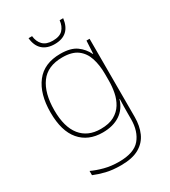

<svg xmlns="http://www.w3.org/2000/svg" viewBox="-228 -827 1039 1176"><g transform="rotate(-30 291.5 -239.0)"><path d="M290 -538Q363 -538 402.5 -509.5Q442 -481 463 -437H465L470 -528H492V25Q492 88 470.5 136.5Q449 185 401 212.5Q353 240 273 240Q212 240 167.5 229Q123 218 87 203V173Q123 190 170 202.5Q217 215 273 215Q379 215 422.5 163Q466 111 466 25V-17Q466 -46 466.5 -67Q467 -88 468 -117H466Q448 -55 399 -22.5Q350 10 276 10Q174 10 116.5 -57.5Q59 -125 59 -256Q59 -387 117 -462.5Q175 -538 290 -538ZM290 -513Q185 -513 135.5 -445Q86 -377 86 -256Q86 -138 135.5 -76.5Q185 -15 276 -15Q335 -15 372 -35.5Q409 -56 429.5 -89.5Q450 -123 458 -164Q466 -205 466 -246V-294Q466 -357 450 -406.5Q434 -456 396 -484.5Q358 -513 290 -513ZM415 -718Q401 -606 292 -606Q238 -606 206.5 -634.5Q175 -663 170 -718H195Q199 -678 222.5 -654Q246 -630 292 -630Q341 -630 363.5 -654Q386 -678 390 -718Z"/></g></svg>

Font: Noto Sans Bengali Thin
Style: Regular
Weight: 100
Designer: Jelle Bosma - Monotype Design Team
Foundry: Monotype Imaging Inc.
Version: Version 2.003; ttfautohint (v1.8.4.7-5d5b)